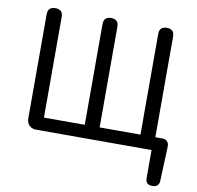

<svg xmlns="http://www.w3.org/2000/svg" viewBox="-98 -834 1171 1144"><g transform="rotate(10 488.0 -261.5)"><path d="M897 210Q856 210 856 170V0H478H158Q132 0 116 -16Q100 -32 100 -58V-688Q100 -733 146 -733Q191 -733 191 -688V-79H438V-688Q438 -733 483 -733Q528 -733 528 -688V-79H775V-688Q775 -733 820 -733Q865 -733 865 -688V-79H909Q926 -79 936.5 -68.5Q947 -58 947 -41V-23L939 171Q938 210 897 210Z"/></g></svg>

Font: GenSenRounded JP R
Style: Regular
Weight: 400
Version: Version 1.501;PS 1;hotconv 16.6.51;makeotf.lib2.5.65220